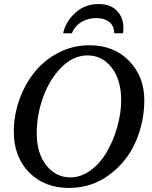

<svg xmlns="http://www.w3.org/2000/svg" viewBox="-20 -910 749 946"><path d="M691 -417Q691 -309 648.5 -211.5Q606 -114 519 -49Q432 16 320 16Q199 16 123.5 -60.5Q48 -137 48 -262Q48 -342 75.5 -419Q103 -496 151 -555.5Q199 -615 269.5 -651Q340 -687 420 -687Q542 -687 616.5 -609.5Q691 -532 691 -417ZM577 -417Q577 -516 530.5 -576.5Q484 -637 411 -637Q341 -637 282.5 -578Q224 -519 192.5 -431.5Q161 -344 161 -254Q161 -155 208 -95.5Q255 -36 327 -36Q380 -36 427.5 -71.5Q475 -107 507 -162.5Q539 -218 558 -285.5Q577 -353 577 -417ZM588 -774Q588 -755 586 -746H543Q542 -784 517.5 -802.5Q493 -821 455 -821Q416 -821 383 -802.5Q350 -784 334 -746H291Q303 -802 350 -846Q397 -890 466 -890Q526 -890 557 -856Q588 -822 588 -774Z"/></svg>

Font: Veleka
Style: Italic
Weight: 400
Italic angle: -12°
Designer: Stefan Peev, Context Ltd, 2016; SIL International, 1997-2014.
Foundry: Stefan Peev, Context Ltd, 2016
Version: Version 1.000